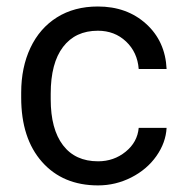

<svg xmlns="http://www.w3.org/2000/svg" viewBox="-20 -558 563 588"><path d="M280.3 -64Q328.6 -64 364.7 -93.3Q400.9 -122.6 404.8 -166.5H490.2Q487.8 -121.1 459 -80.1Q430.2 -39.1 382.1 -14.6Q334 9.8 280.3 9.8Q172.4 9.8 108.6 -62.3Q44.9 -134.3 44.9 -259.3V-274.4Q44.9 -351.6 73.2 -411.6Q101.6 -471.7 154.5 -504.9Q207.5 -538.1 279.8 -538.1Q368.7 -538.1 427.5 -484.9Q486.3 -431.6 490.2 -346.7H404.8Q400.9 -397.9 366 -430.9Q331.1 -463.9 279.8 -463.9Q210.9 -463.9 173.1 -414.3Q135.3 -364.7 135.3 -271V-253.9Q135.3 -162.6 172.9 -113.3Q210.4 -64 280.3 -64Z"/></svg>

Font: SteelSelectRoboto
Style: Roboto-Regular
Weight: 400
Designer: Google
Version: Version 2.137; 2017